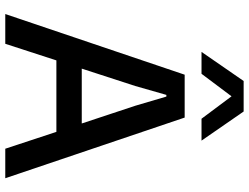

<svg xmlns="http://www.w3.org/2000/svg" viewBox="-128 -816 944 728"><g transform="rotate(90 344.0 -452.0)"><path d="M425.8 -680.2 655.8 0H543.9L480 -193.8H209L146 0H33.2L263.2 -680.2ZM176.8 -744.1 287.1 -903.8H402.8L513.2 -744.1H430.2L345.2 -857.9L259.8 -744.1ZM240.2 -290H448.2L380.9 -493.2L346.2 -610.8H339.8L306.2 -493.2Z"/></g></svg>

Font: TASA Orbiter Text Medium
Style: Regular
Weight: 500
Designer: Weizhong Zhang
Version: Version 1.000;Glyphs 3.1.2 (3151)